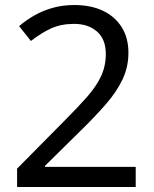

<svg xmlns="http://www.w3.org/2000/svg" viewBox="-20 -744 612 764"><path d="M520 0H48V-73L235 -262Q289 -316 326 -358Q363 -400 382 -440.5Q401 -481 401 -529Q401 -588 366 -618.5Q331 -649 275 -649Q223 -649 183.5 -631Q144 -613 103 -581L56 -640Q84 -664 117.5 -683Q151 -702 190.5 -713Q230 -724 275 -724Q342 -724 390 -701Q438 -678 464.5 -635.5Q491 -593 491 -534Q491 -478 468 -429Q445 -380 404 -332.5Q363 -285 308 -231L159 -84V-80H520Z"/></svg>

Font: Noto Sans Adlam Unjoined
Style: Regular
Weight: 400
Designer: Mark Jamra, Neil Patel
Foundry: JamraPatel LLC
Version: Version 3.001